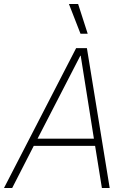

<svg xmlns="http://www.w3.org/2000/svg" viewBox="-34 -941 643 961"><path d="M347 -700H401L515 0H476L442 -211H135L27 0H-14ZM436 -247 370 -662H368L154 -247ZM311 -921H357L405 -772H369Z"/></svg>

Font: Chakra Petch ExtraLight
Style: Italic
Weight: 275
Italic angle: -10°
Designer: Katatrad Aksorn Co.,Ltd.
Foundry: Cadson Demak Co.,Ltd.
Version: Version 1.000; ttfautohint (v1.6)